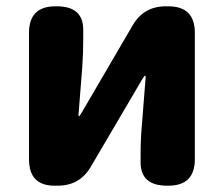

<svg xmlns="http://www.w3.org/2000/svg" viewBox="-20 -589 710 609"><path d="M153 0Q72 0 72 -84V-485Q72 -569 156 -569H160Q244 -569 244 -495V-465Q244 -421 241 -377L229 -225Q229 -220 230.5 -220Q232 -220 241 -235L401 -509Q436 -569 506 -569H514Q598 -569 598 -485V-84Q598 0 514 0H510Q426 0 426 -74V-104Q426 -148 430 -192L442 -344Q442 -349 440 -349Q438 -349 429 -334L268 -60Q233 0 163 0Z"/></svg>

Font: Resource Han Rounded KR Heavy
Style: Regular
Weight: 900
Designer: Cyano Hao (round all glyphs); Ryoko NISHIZUKA 西塚涼子 (kana, bopomofo & ideographs); Paul D. Hunt (Latin, Greek & Cyrillic)
Foundry: Cyano Hao
Version: 0.990